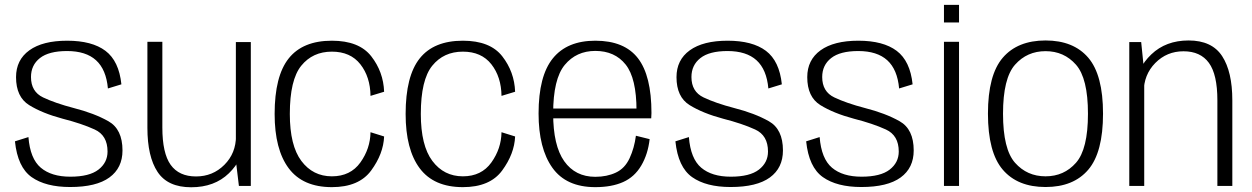

<svg xmlns="http://www.w3.org/2000/svg" viewBox="-20 -765 5151 790"><path d="M268.5 4.5Q376.5 4.5 430.2 -34.8Q484 -74 484 -146Q484 -233.5 426 -266.2Q368 -299 283.5 -320.5Q207 -340.5 157.2 -364.2Q107.5 -388 107.5 -448Q107.5 -497 144.2 -526Q181 -555 256 -555Q333.5 -555 375.2 -517Q417 -479 424 -401L479.5 -418Q469.5 -514 414 -555.8Q358.5 -597.5 256.5 -597.5Q155.5 -597.5 100.8 -558Q46 -518.5 46 -447.5Q46 -366 100 -332.5Q154 -299 238 -276.5Q316.5 -256.5 369.5 -232.2Q422.5 -208 422.5 -141.5Q422.5 -96 385 -67Q347.5 -38 269.5 -38Q191.5 -38 147.8 -75Q104 -112 97 -201L41.5 -183.5Q52.5 -77 110.2 -36.2Q168 4.5 268.5 4.5Z M963 0H1012V-592H950.5V-103.5ZM648 -593H586.5V-239Q586.5 -121 628.2 -57.8Q670 5.5 766.5 5.5Q862.5 5.5 921.8 -52Q981 -109.5 981 -179L951 -206Q951 -134.5 903.2 -86.8Q855.5 -39 786.5 -39Q716.5 -39 682.2 -86.8Q648 -134.5 648 -240.5Z M1345.5 5Q1457 5 1507.2 -63.5Q1557.5 -132 1560.5 -203.5L1504.5 -221Q1503.5 -153.5 1462.8 -96.5Q1422 -39.5 1345.5 -39.5Q1267.5 -39.5 1220 -102.8Q1172.5 -166 1172.5 -296Q1172.5 -436.5 1219.5 -494.5Q1266.5 -552.5 1345.5 -552.5Q1422 -552.5 1462.8 -500.5Q1503.5 -448.5 1504.5 -370.5L1560.5 -387.5Q1557.5 -469.5 1507.5 -533.5Q1457.5 -597.5 1345.5 -597.5Q1226 -597.5 1168 -524.8Q1110 -452 1110 -296Q1110 -150 1168 -72.5Q1226 5 1345.5 5Z M1884.5 5Q1996 5 2046.2 -63.5Q2096.5 -132 2099.5 -203.5L2043.5 -221Q2042.5 -153.5 2001.8 -96.5Q1961 -39.5 1884.5 -39.5Q1806.5 -39.5 1759 -102.8Q1711.5 -166 1711.5 -296Q1711.5 -436.5 1758.5 -494.5Q1805.5 -552.5 1884.5 -552.5Q1961 -552.5 2001.8 -500.5Q2042.5 -448.5 2043.5 -370.5L2099.5 -387.5Q2096.5 -469.5 2046.5 -533.5Q1996.5 -597.5 1884.5 -597.5Q1765 -597.5 1707 -524.8Q1649 -452 1649 -296Q1649 -150 1707 -72.5Q1765 5 1884.5 5Z M2429.5 5V-37.5Q2347 -37.5 2301.5 -101.8Q2256 -166 2256 -298Q2256 -440.5 2303.8 -498Q2351.5 -555.5 2429.5 -555.5Q2509.5 -555.5 2554.2 -499.5Q2599 -443.5 2599 -310L2604.5 -318.5H2247.5V-278H2659.5Q2660.5 -288.5 2660.5 -300Q2660.5 -453.5 2604.8 -525.5Q2549 -597.5 2429.5 -597.5Q2313.5 -597.5 2254.8 -525Q2196 -452.5 2196 -298Q2196 -154.5 2252.8 -74.8Q2309.5 5 2429.5 5ZM2429.5 -37.5V5Q2497 5 2544 -16Q2591 -37 2618.5 -83.8Q2646 -130.5 2653 -192.5L2596.5 -206.5Q2590 -156 2570.5 -114Q2551 -72 2514 -54.8Q2477 -37.5 2429.5 -37.5Z M2986 4.5Q3094 4.5 3147.8 -34.8Q3201.5 -74 3201.5 -146Q3201.5 -233.5 3143.5 -266.2Q3085.5 -299 3001 -320.5Q2924.5 -340.5 2874.8 -364.2Q2825 -388 2825 -448Q2825 -497 2861.8 -526Q2898.5 -555 2973.5 -555Q3051 -555 3092.8 -517Q3134.5 -479 3141.5 -401L3197 -418Q3187 -514 3131.5 -555.8Q3076 -597.5 2974 -597.5Q2873 -597.5 2818.2 -558Q2763.5 -518.5 2763.5 -447.5Q2763.5 -366 2817.5 -332.5Q2871.5 -299 2955.5 -276.5Q3034 -256.5 3087 -232.2Q3140 -208 3140 -141.5Q3140 -96 3102.5 -67Q3065 -38 2987 -38Q2909 -38 2865.2 -75Q2821.5 -112 2814.5 -201L2759 -183.5Q2770 -77 2827.8 -36.2Q2885.5 4.5 2986 4.5Z M3524 4.5Q3632 4.5 3685.8 -34.8Q3739.5 -74 3739.5 -146Q3739.5 -233.5 3681.5 -266.2Q3623.5 -299 3539 -320.5Q3462.5 -340.5 3412.8 -364.2Q3363 -388 3363 -448Q3363 -497 3399.8 -526Q3436.5 -555 3511.5 -555Q3589 -555 3630.8 -517Q3672.5 -479 3679.5 -401L3735 -418Q3725 -514 3669.5 -555.8Q3614 -597.5 3512 -597.5Q3411 -597.5 3356.2 -558Q3301.5 -518.5 3301.5 -447.5Q3301.5 -366 3355.5 -332.5Q3409.5 -299 3493.5 -276.5Q3572 -256.5 3625 -232.2Q3678 -208 3678 -141.5Q3678 -96 3640.5 -67Q3603 -38 3525 -38Q3447 -38 3403.2 -75Q3359.5 -112 3352.5 -201L3297 -183.5Q3308 -77 3365.8 -36.2Q3423.5 4.5 3524 4.5Z M3864 0H3926V-593H3864ZM3864 -745V-672.5H3926V-745Z M4282 4.5Q4397 4.5 4457.8 -66.8Q4518.5 -138 4518.5 -297.5Q4518.5 -456.5 4457.8 -527.5Q4397 -598.5 4282 -598.5Q4167 -598.5 4106 -527.5Q4045 -456.5 4045 -297.5Q4045 -138 4106 -66.8Q4167 4.5 4282 4.5ZM4282 -39.5Q4206 -39.5 4156.5 -95.2Q4107 -151 4107 -297Q4107 -443 4156.5 -498.8Q4206 -554.5 4282 -554.5Q4358 -554.5 4407.2 -498.8Q4456.5 -443 4456.5 -297Q4456.5 -151 4407.2 -95.2Q4358 -39.5 4282 -39.5Z M4626.5 0H4688V-469L4675.5 -592H4626.5ZM4989 0H5050.5V-352Q5050.5 -470 5008.5 -534.2Q4966.5 -598.5 4870.5 -598.5Q4777 -598.5 4717 -541Q4657 -483.5 4657 -414L4686 -386Q4686 -457.5 4733.5 -505.8Q4781 -554 4849.5 -554Q4919.5 -554 4954.2 -506.2Q4989 -458.5 4989 -352.5Z"/></svg>

Font: Anybody UltraCondensed Thin Light
Style: Regular
Weight: 300
Version: Version 1.111